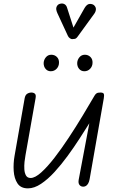

<svg xmlns="http://www.w3.org/2000/svg" viewBox="-20 -1052 638 1082"><path d="M137.5 9.5Q97 9.5 78.5 -18.5Q60 -46.5 57.2 -88.8Q54.5 -131 62 -173.5L119 -498.5Q122.5 -517 133.5 -523.8Q144.5 -530.5 157 -530.5Q169 -530.5 176.5 -524Q184 -517.5 180.5 -498.5L123.5 -176.5Q120.5 -161.5 118.2 -140Q116 -118.5 117.2 -97.8Q118.5 -77 126.5 -63Q134.5 -49 152.5 -49Q177.5 -49 212.2 -80.2Q247 -111.5 286.8 -162.8Q326.5 -214 367.2 -275.8Q408 -337.5 445.5 -399.8Q483 -462 513 -513.5Q518 -522 524.5 -526.2Q531 -530.5 546 -530.5Q561.5 -530.5 564.8 -523.2Q568 -516 565 -498.5L485 -42Q482 -26 476.2 -16.8Q470.5 -7.5 463.5 -3.8Q456.5 0 449.5 0Q435.5 0 427.8 -10Q420 -20 423.5 -39.5L483.5 -357.5Q459.5 -319.5 428.5 -271.2Q397.5 -223 361.5 -173.8Q325.5 -124.5 287.5 -83Q249.5 -41.5 211.2 -16Q173 9.5 137.5 9.5ZM455.5 -650.5Q437 -650.5 425.8 -664Q414.5 -677.5 415 -697.5Q416 -715.5 427.8 -729.5Q439.5 -743.5 458.5 -743.5Q477 -743.5 489.8 -730.8Q502.5 -718 501.5 -697.5Q501 -678 487.8 -664.2Q474.5 -650.5 455.5 -650.5ZM266 -650.5Q248 -650.5 236.8 -664Q225.5 -677.5 226 -697.5Q227 -715.5 238.8 -729.5Q250.5 -743.5 269 -743.5Q288 -743.5 300.8 -730.8Q313.5 -718 312.5 -697.5Q312 -678 298.8 -664.2Q285.5 -650.5 266 -650.5ZM386 -831.5Q381.5 -831.5 374.2 -836.2Q367 -841 363 -849L303.5 -977.5Q293 -1000.5 298.8 -1013.5Q304.5 -1026.5 316 -1030Q331 -1035 342.5 -1029Q354 -1023 358 -1008.5L394 -896.5L457 -1007.5Q470 -1029 485 -1029.8Q500 -1030.5 509.5 -1023Q521 -1012.5 520.5 -999.8Q520 -987 511.5 -975L418.5 -847Q410 -834.5 401.8 -833Q393.5 -831.5 386 -831.5Z"/></svg>

Font: Edu QLD Hand
Style: Regular
Weight: 400
Designer: Tina and Corey Anderson, Eben Sorkin
Foundry: Sorkin Type Co.
Version: Version 2.000